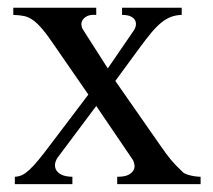

<svg xmlns="http://www.w3.org/2000/svg" viewBox="-20 -467 540 487"><path d="M277.3 0V-18.6Q295.9 -18.6 305.4 -23.4Q314.9 -28.3 318.6 -35.2Q322.3 -42 321 -49.3Q319.8 -56.6 316.9 -61.5L224.1 -198.2L127 -68.4Q122.1 -62 120.1 -53.7Q118.2 -45.4 121.6 -37.6Q125 -29.8 135 -24.4Q145 -19 163.6 -18.6V0H17.6V-18.6Q27.3 -19 35.9 -22.9Q44.4 -26.9 54.4 -36.1Q64.5 -45.4 77.6 -61.3Q90.8 -77.1 109.4 -102.1L204.1 -227.1L119.1 -350.1Q101.1 -377 88.1 -392.3Q75.2 -407.7 64 -415.8Q52.7 -423.8 41.3 -426.3Q29.8 -428.7 13.7 -429.2V-447.3H224.1V-429.2Q209.5 -430.2 201.4 -426.3Q193.4 -422.4 189.7 -416.5Q186 -410.6 186.5 -404.3Q187 -397.9 189.5 -393.6L253.4 -293.5L319.3 -389.6Q323.2 -395 324.5 -401.9Q325.7 -408.7 323 -414.8Q320.3 -420.9 312.3 -425Q304.2 -429.2 289.6 -429.2V-447.3H440.9V-429.2Q425.8 -428.7 413.6 -424.1Q401.4 -419.4 389.2 -409.7Q377 -399.9 363.8 -384Q350.6 -368.2 333 -344.2L272.5 -261.7L383.8 -102.1Q394 -87.4 400.6 -78.4Q407.2 -69.3 413.3 -62Q419.4 -54.7 426 -47.9Q432.6 -41 442.9 -31.2Q446.8 -26.4 460.4 -22.7Q474.1 -19 488.8 -18.6V0Z"/></svg>

Font: GodaGr
Style: Regular
Weight: 400
Version: 1.0.0